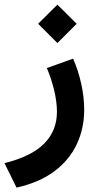

<svg xmlns="http://www.w3.org/2000/svg" viewBox="-53 -560 420 847"><path d="M115.2 -455.1 200.2 -539.6 285.2 -455.1 200.2 -370.1ZM269.5 -301.3Q292.5 -248.5 305.4 -190.2Q318.4 -131.8 318.4 -74.7Q318.4 5.4 286.4 74.7Q254.4 144 188.5 194.3Q122.6 244.6 20 267.6L-33.2 159.7Q85.4 130.4 141.8 73.5Q198.2 16.6 198.2 -66.9Q198.2 -110.8 185.8 -162.1Q173.3 -213.4 153.8 -259.8Z"/></svg>

Font: Vazir FD-WOL
Style: Bold-FD-WOL
Weight: 700
Designer: Saber Rastikerdar
Foundry: Saber Rastikerdar
Version: Version 30.1.0